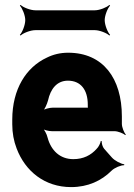

<svg xmlns="http://www.w3.org/2000/svg" viewBox="-20 -753 545 783"><path d="M258 -538C226 -538 197 -531 171 -518C87 -479 30 -390 30 -265V-246C30 -211 36 -178 48 -147C83 -55 162 10 270 10C339 10 394 -16 435 -57C447 -69 474 -80 486 -79L487 -83C474 -84 447 -98 436 -111L405 -146C398 -154 394 -169 395 -177L391 -178C390 -170 382 -153 374 -146C351 -120 320 -104 279 -104C224 -104 188 -140 174 -192C171 -206 160 -226 152 -233L151 -229C159 -223 178 -218 192 -218H447C461 -218 483 -209 491 -202L493 -204C486 -212 477 -234 477 -248V-278C477 -434 400 -538 258 -538ZM338 -326V-320C338 -317 338 -311 340 -310L342 -312C341 -314 335 -314 332 -314H196C182 -314 159 -308 151 -301L153 -297C161 -305 172 -328 176 -344C186 -389 211 -424 257 -424C309 -424 338 -387 338 -326ZM407 -671C407 -690 419 -720 429 -730L426 -733C416 -723 386 -711 367 -711H124C104 -711 74 -723 64 -733L61 -730C71 -720 83 -690 83 -671C83 -651 71 -621 61 -611L64 -608C74 -618 104 -630 124 -630H367C386 -630 416 -618 426 -608L429 -611C419 -621 407 -651 407 -671Z"/></svg>

Font: Asimov
Style: EdgeNar
Weight: 500
Designer: Google
Version: Version 2.000980: 2014